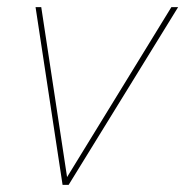

<svg xmlns="http://www.w3.org/2000/svg" viewBox="-20 -520 521 540"><path d="M462 -500H481L173 0H156L80 -500H96L170 -13L165 -16Z"/></svg>

Font: Kantumruy Pro Thin
Style: Italic
Weight: 250
Italic angle: -13°
Version: Version 1.002